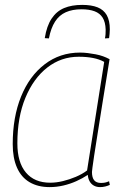

<svg xmlns="http://www.w3.org/2000/svg" viewBox="-20 -755 507 785"><path d="M389 10Q375 10 364 4Q353 -2 346.5 -13.5Q340 -25 339 -40Q318 -26 292.5 -14.5Q267 -3 239 3.5Q211 10 183 10Q135 10 101 -10Q67 -30 49.5 -69.5Q32 -109 32 -166Q32 -276 66 -360Q100 -444 162.5 -492Q225 -540 307 -540Q323 -540 339 -538Q355 -536 371 -533Q387 -530 401 -525Q415 -520 428 -513Q411 -410 399 -334Q387 -258 378.5 -205Q370 -152 365 -119Q360 -86 358 -70Q356 -54 356 -52Q356 -29 365 -18Q374 -7 393 -7Q402 -7 409.5 -8.5Q417 -10 426 -14L429 1Q420 5 410 7.5Q400 10 389 10ZM336 -58 406 -502Q386 -513 360 -518Q334 -523 302 -523Q230 -523 173.5 -479Q117 -435 84 -355.5Q51 -276 51 -169Q51 -91 86 -49.5Q121 -8 185 -8Q210 -8 237 -14.5Q264 -21 290 -32Q316 -43 336 -58ZM316 -735Q354 -735 379 -725Q404 -715 416.5 -693Q429 -671 429 -635Q429 -626 428 -616Q427 -606 426 -599L409 -598Q411 -607 411.5 -615.5Q412 -624 412 -634Q411 -665 399.5 -683Q388 -701 366.5 -709Q345 -717 313 -717Q276 -717 249 -705Q222 -693 205 -666.5Q188 -640 180 -598L163 -599Q171 -649 191 -679Q211 -709 242 -722Q273 -735 316 -735Z"/></svg>

Font: Georama ExtraCondensed Thin Thin
Style: Italic
Weight: 250
Italic angle: -9°
Version: Version 1.001